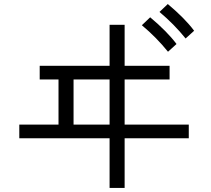

<svg xmlns="http://www.w3.org/2000/svg" viewBox="-20 -889 1040 947"><path d="M75.2 -207Q75.2 -223.6 75.2 -274.4Q123 -274.4 268.6 -274.4Q268.6 -330.1 268.6 -497.1Q245.1 -497.1 175.8 -497.1Q175.8 -513.7 175.8 -564.5Q261.7 -564.5 520.5 -564.5Q520.5 -615.2 520.5 -766.6Q539.1 -766.6 594.7 -766.6Q594.7 -715.8 594.7 -564.5Q650.4 -564.5 816.4 -564.5Q816.4 -547.9 816.4 -497.1Q760.7 -497.1 594.7 -497.1Q594.7 -441.4 594.7 -274.4Q673.8 -274.4 911.1 -274.4Q911.1 -257.8 911.1 -207Q832 -207 594.7 -207Q594.7 -145.5 594.7 38.1Q576.2 38.1 520.5 38.1Q520.5 -23.4 520.5 -207Q409.2 -207 75.2 -207ZM342.8 -274.4Q387.7 -274.4 520.5 -274.4Q520.5 -330.1 520.5 -497.1Q475.6 -497.1 342.8 -497.1Q342.8 -441.4 342.8 -274.4ZM766.6 -830.1Q776.4 -839.8 807.6 -869.1Q892.6 -797.9 937.5 -737.3Q923.8 -724.6 895.5 -699.2Q838.9 -769.5 766.6 -830.1ZM679.7 -764.6Q689.5 -774.4 720.7 -803.7Q805.7 -732.4 850.6 -671.9Q836.9 -659.2 808.6 -633.8Q752 -704.1 679.7 -764.6Z"/></svg>

Font: Gothic A1
Style: Regular
Weight: 400
Designer: HanYang I&C Co.,Ltd.
Version: Version 2.50